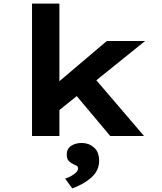

<svg xmlns="http://www.w3.org/2000/svg" viewBox="-20 -760 904 1073"><path d="M302 -137 254 -257 577 -531H791ZM159 0V-740H312V0ZM596 0 361 -280 470 -368 785 0ZM384 293 344 238Q358 234 374.5 225.5Q391 217 403.5 205.5Q416 194 416 181Q416 171 409.5 167Q403 163 392 158Q373 150 363 138Q353 126 353 104Q353 72 377 55.5Q401 39 437 39Q476 39 505 64Q534 89 534 139Q534 167 522.5 190.5Q511 214 489.5 233Q468 252 441 267Q414 282 384 293Z"/></svg>

Font: Lexend Mega
Style: Bold
Weight: 700
Version: Version 1.007